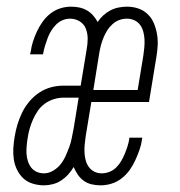

<svg xmlns="http://www.w3.org/2000/svg" viewBox="-20 -548 540 576"><path d="M112 8Q95 8 78.5 3Q62 -2 50.5 -12.5Q39 -23 31.5 -38Q24 -53 21.5 -69.5Q19 -86 20 -103.5Q21 -121 24 -138Q27 -157 32.5 -175Q38 -193 46.5 -210.5Q55 -228 68 -243.5Q81 -259 97.5 -270Q114 -281 132.5 -286Q151 -291 170 -291H222L240 -400Q243 -416 243 -432Q243 -448 237.5 -462Q232 -476 219 -484Q206 -492 190 -492Q179 -492 168 -487.5Q157 -483 148.5 -474.5Q140 -466 133.5 -455.5Q127 -445 123 -434Q119 -423 115.5 -412Q112 -401 110 -390L109 -385H70L72 -392Q74 -408 79 -423.5Q84 -439 91 -454Q98 -469 108 -483Q118 -497 131.5 -507.5Q145 -518 161 -523Q177 -528 193 -528Q206 -528 218 -525.5Q230 -523 240.5 -517Q251 -511 259 -502Q267 -493 273 -482Q280 -493 290 -502Q300 -511 311.5 -517Q323 -523 336 -525.5Q349 -528 361 -528Q379 -528 395 -522.5Q411 -517 423 -505.5Q435 -494 441.5 -478.5Q448 -463 451 -446Q454 -429 453 -411Q452 -393 449 -376L427 -242H254L237 -139Q235 -126 234 -114Q233 -102 233.5 -90.5Q234 -79 237 -67.5Q240 -56 246.5 -47Q253 -38 263 -33Q273 -28 285 -28Q297 -28 308.5 -32.5Q320 -37 329 -46Q338 -55 344 -65.5Q350 -76 354.5 -87Q359 -98 362.5 -109Q366 -120 368 -132V-135H407L406 -130Q404 -114 398.5 -98.5Q393 -83 386 -67.5Q379 -52 369 -38Q359 -24 345 -13Q331 -2 314.5 3Q298 8 282 8Q268 8 255 5Q242 2 231.5 -5.5Q221 -13 213.5 -24Q206 -35 201 -47Q194 -35 184.5 -24.5Q175 -14 163.5 -6.5Q152 1 138.5 4.5Q125 8 112 8ZM393 -278 410 -381Q412 -394 413 -406Q414 -418 413.5 -429.5Q413 -441 410 -452.5Q407 -464 400.5 -473Q394 -482 383.5 -487Q373 -492 361 -492Q349 -492 338 -488Q327 -484 317.5 -475.5Q308 -467 301.5 -456.5Q295 -446 290.5 -435Q286 -424 283 -413Q280 -402 278 -390L260 -278ZM112 -28Q126 -28 139.5 -36Q153 -44 162 -55.5Q171 -67 177 -80.5Q183 -94 188 -107.5Q193 -121 195.5 -135Q198 -149 201 -163L216 -255H170Q156 -255 141.5 -250.5Q127 -246 114.5 -237Q102 -228 93.5 -215.5Q85 -203 79 -189.5Q73 -176 69 -162Q65 -148 63 -134Q61 -122 60 -110.5Q59 -99 59.5 -87.5Q60 -76 63.5 -65Q67 -54 73.5 -45.5Q80 -37 90 -32.5Q100 -28 112 -28Z"/></svg>

Font: Iosevka Term Curly XLt Obl
Style: Regular
Weight: 200
Italic angle: -9°
Designer: Belleve Invis
Foundry: Belleve Invis
Version: Version 32.3.0